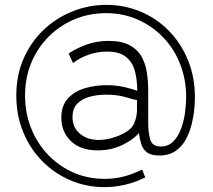

<svg xmlns="http://www.w3.org/2000/svg" viewBox="-20 -623 877 789"><path d="M417 -603Q491 -603 557 -575.5Q623 -548 673 -497.5Q723 -447 752 -377Q781 -307 781 -222Q781 -205 778.5 -176Q776 -147 768 -114Q760 -81 744.5 -51.5Q729 -22 702 -3Q675 16 635 16Q601 16 584 3Q567 -10 560.5 -31Q554 -52 551 -76Q524 -46 479 -25.5Q434 -5 382 -5Q311 -5 271.5 -43Q232 -81 232 -139Q232 -190 260 -219.5Q288 -249 330.5 -261Q373 -273 417 -273Q460 -273 494 -264.5Q528 -256 544 -250Q544 -298 533.5 -334Q523 -370 496 -390.5Q469 -411 420 -411Q381 -411 345 -398.5Q309 -386 280 -364L262 -403Q298 -427 339 -441Q380 -455 426 -455Q481 -455 514 -436.5Q547 -418 563 -388Q579 -358 584 -322Q589 -286 589 -250V-121Q589 -77 597.5 -49Q606 -21 641 -21Q672 -21 692.5 -42Q713 -63 724.5 -95Q736 -127 740.5 -161.5Q745 -196 745 -224Q745 -296 720.5 -359Q696 -422 651 -469Q606 -516 546 -542.5Q486 -569 416 -569Q347 -569 287 -544Q227 -519 181 -473.5Q135 -428 109 -366Q83 -304 83 -230Q83 -159 107.5 -97Q132 -35 176.5 12Q221 59 280.5 85.5Q340 112 411 112Q453 112 490 102Q527 92 564 74L577 106Q537 126 494.5 136Q452 146 410 146Q335 146 269.5 118Q204 90 154 39.5Q104 -11 75.5 -80Q47 -149 47 -230Q47 -315 77.5 -383.5Q108 -452 160 -501Q212 -550 278.5 -576.5Q345 -603 417 -603ZM478 -70Q520 -89 531.5 -116.5Q543 -144 543 -172V-212Q531 -213 497 -223.5Q463 -234 415 -234Q380 -234 348.5 -225.5Q317 -217 297.5 -197Q278 -177 278 -141Q278 -99 308.5 -73.5Q339 -48 385 -48Q410 -48 435 -54.5Q460 -61 478 -70Z"/></svg>

Font: Raleway
Style: Regular
Weight: 400
Designer: Matt McInerney, Pablo Impallari, Rodrigo Fuenzalida
Foundry: Matt McInerney, Pablo Impallari, Rodrigo Fuenzalida
Version: Version 4.101;RELEASE